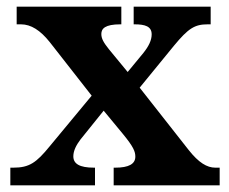

<svg xmlns="http://www.w3.org/2000/svg" viewBox="-20 -556 686 576"><path d="M11 0H265V-53H262C218 -53 200 -65 200 -87C200 -104 209 -121 221 -137L291 -224L348 -155C381 -115 386 -101 386 -86C386 -64 366 -53 326 -53H321V0H639V-53H626C601 -53 576 -68 546 -106L399 -293L502 -419C545 -471 564 -483 603 -483H612V-536H381V-483H384C415 -483 435 -477 435 -453C435 -435 426 -417 410 -397L363 -340L307 -408C291 -428 284 -440 284 -454C284 -470 295 -483 341 -483H344V-536H30V-483H43C73 -483 101 -465 129 -430L255 -269L129 -117C89 -68 68 -53 20 -53H11Z"/></svg>

Font: Noto Serif Test
Style: Bold
Weight: 700
Version: Version 1.000